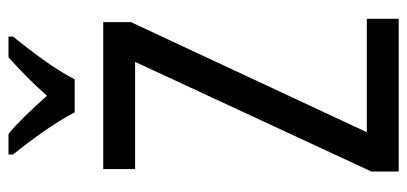

<svg xmlns="http://www.w3.org/2000/svg" viewBox="-280 -704 983 464"><g transform="rotate(-90 212.0 -471.5)"><path d="M173 -783H253C275 -829 324 -892 356 -932V-943H306C272 -912 248 -889 213 -850C182 -885 149 -920 121 -943H71V-932C107 -888 150 -828 173 -783ZM399 0V-77H125L391 -647V-714H36V-637H295L30 -66V0Z"/></g></svg>

Font: Noto Sans Lao Looped Condensed
Style: Regular
Weight: 400
Width: 3
Designer: Mark Frömberg, Ben Mitchell
Foundry: The Fontpad Ltd
Version: Version 1.003